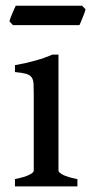

<svg xmlns="http://www.w3.org/2000/svg" viewBox="-20 -663 324 683"><path d="M33.2 0V-25.9Q66.4 -32.7 83.3 -40.8Q100.1 -48.8 100.1 -55.7V-323.7Q100.1 -348.6 99.4 -364Q98.6 -379.4 92.5 -387.9Q86.4 -396.5 72.8 -400.4Q59.1 -404.3 33.2 -406.7V-431.2Q67.9 -437 103.3 -446.8Q138.7 -456.5 166.5 -468.8H188V-55.7Q188 -49.8 203.9 -41.3Q219.7 -32.7 255.4 -25.9V0ZM284.2 -629.9Q283.2 -624.5 280.3 -616.7Q277.3 -608.9 274.2 -600.8Q271 -592.8 267.8 -585.4Q264.6 -578.1 262.7 -573.7H25.9L13.7 -586.9Q14.6 -592.3 17.6 -599.9Q20.5 -607.4 23.7 -615.2Q26.9 -623 30.3 -630.4Q33.7 -637.7 36.1 -642.6H272Z"/></svg>

Font: Gentium Book Basic
Style: Regular
Weight: 400
Designer: J. Victor Gaultney and Annie Olsen
Foundry: SIL International
Version: Version 1.102; 2013; Maintenance release